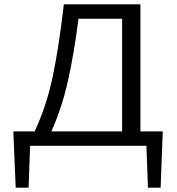

<svg xmlns="http://www.w3.org/2000/svg" viewBox="-20 -678 823 893"><path d="M727 195H668L661 0H120L113 195H53L42 -67H141Q196 -183 225 -321Q254 -459 277 -658H633V-67H737ZM548 -67V-591H345Q324 -425 295.5 -299.5Q267 -174 219 -67Z"/></svg>

Font: Ysabeau Medium
Style: Regular
Weight: 500
Designer: Christian Thalmann (Catharsis Fonts)
Version: Version 0.003